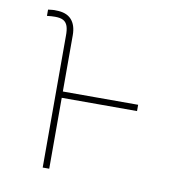

<svg xmlns="http://www.w3.org/2000/svg" viewBox="-68 -615 623 677"><g transform="rotate(10 244.0 -277.0)"><path d="M152.3 0H128.9V-469.7Q129.4 -492.7 124.8 -506.1Q120.1 -519.5 109.4 -525.4Q98.6 -531.2 80.1 -531.2Q74.2 -531.2 66.7 -530.8Q59.1 -530.3 50.8 -529.3V-551.8Q59.1 -552.7 66.4 -553.5Q73.7 -554.2 79.1 -553.7Q97.7 -553.7 111.3 -548.8Q125 -543.9 134 -534.2Q143.1 -524.4 147.7 -510.3Q152.3 -496.1 152.3 -477.5ZM421.9 -276.4V-253.9H143.6V-276.4Z"/></g></svg>

Font: Inter Tight Thin
Style: Regular
Weight: 250
Designer: Rasmus Andersson
Foundry: rsms
Version: Version 3.004